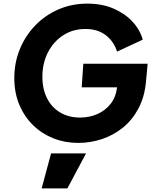

<svg xmlns="http://www.w3.org/2000/svg" viewBox="-20 -777 849 1060"><path d="M411 12Q339 12 275.5 -13Q212 -38 163.5 -85Q115 -132 87 -198Q59 -264 59 -346Q59 -431 89.5 -505.5Q120 -580 174.5 -636.5Q229 -693 302.5 -725Q376 -757 463 -757Q543 -757 606 -730Q669 -703 711 -658Q753 -613 768 -558L626 -492Q610 -546 565.5 -581.5Q521 -617 451 -617Q382 -617 328.5 -582Q275 -547 244.5 -487.5Q214 -428 214 -353Q214 -285 240 -234Q266 -183 313 -155.5Q360 -128 422 -128Q474 -128 518 -147.5Q562 -167 591 -204Q620 -241 626 -293V-295H431L440 -425H795L786 -326Q778 -241 744 -177.5Q710 -114 658 -72Q606 -30 542.5 -9Q479 12 411 12ZM210 263 262 70H455L352 263Z"/></svg>

Font: Plus Jakarta Sans ExtraBold
Style: Italic
Weight: 800
Italic angle: -8°
Designer: Gumpita Rahayu
Foundry: Tokotype
Version: Version 2.071; ttfautohint (v1.8.4.7-5d5b);gftools[0.9.29]